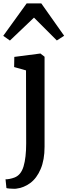

<svg xmlns="http://www.w3.org/2000/svg" viewBox="-41 -890 406 1153"><path d="M0 0ZM43.9 -487.3 44.9 -548.3 199.7 -568.4H202.1L226.6 -549.3V-8.8Q226.6 70.3 203.1 125.2Q179.7 180.2 140.9 209Q102.1 237.8 55.2 243.2Q52.7 243.7 43.9 243.7Q30.8 243.7 16.1 242.4Q1.5 241.2 -2.4 239.3L-7.8 186.5Q-0.5 187.5 15.4 184.6Q31.2 181.6 45.4 176.3Q85 161.6 100.6 108.9Q116.2 56.2 116.2 -29.3L115.2 -467.3ZM119.1 -869.6H207L344.2 -675.3L300.3 -647L163.1 -784.2L18.6 -646.5L-21.5 -674.8Z"/></svg>

Font: Merriweather
Style: Regular
Weight: 400
Designer: Eben Sorkin
Foundry: Eben Sorkin
Version: Version 1.584; ttfautohint (v1.6)